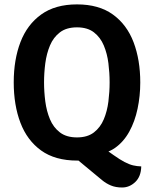

<svg xmlns="http://www.w3.org/2000/svg" viewBox="-20 -717 701 874"><path d="M180.5 -342Q180.5 -299.5 186.2 -255.2Q192 -211 207.5 -174Q223 -137 252.8 -114.2Q282.5 -91.5 330.5 -91.5Q378 -91.5 407.5 -114.2Q437 -137 452.5 -174Q468 -211 473.5 -255.2Q479 -299.5 479 -342Q479 -385 473.5 -429Q468 -473 452.5 -510Q437 -547 407.5 -569.8Q378 -592.5 330.5 -592.5Q282.5 -592.5 252.8 -569.8Q223 -547 207.5 -510Q192 -473 186.2 -429Q180.5 -385 180.5 -342ZM42.5 -342Q42.5 -445.5 73.2 -525.5Q104 -605.5 167.8 -651.2Q231.5 -697 330.5 -697Q430 -697 493.8 -651Q557.5 -605 588 -524.8Q618.5 -444.5 618.5 -341.5Q618.5 -280 606.2 -222Q594 -164 568.5 -117.8Q543 -71.5 503.8 -43.8Q464.5 -16 409.5 -15.5Q393 -4 374.8 5Q356.5 14 332 14Q231 14 167.2 -32Q103.5 -78 73 -158.2Q42.5 -238.5 42.5 -342ZM286.5 -28 413.5 -70 497 -11Q526 9.5 547 20.5Q568 31.5 586 35.8Q604 40 623 40.5Q622 86.5 595.8 111.5Q569.5 136.5 536 136.5Q506.5 136.5 484.5 127.2Q462.5 118 444 102.5Z"/></svg>

Font: Signika SemiBold
Style: Regular
Weight: 600
Designer: Anna Giedry
Foundry: Anna Giedry
Version: Version 2.001